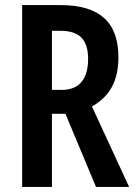

<svg xmlns="http://www.w3.org/2000/svg" viewBox="-20 -734 533 754"><path d="M218 -714H67V0H184V-287H237L357 0H487L341 -316C413 -356 445 -419 445 -509C445 -646 372 -714 218 -714ZM218 -613C291 -613 326 -579 326 -503C326 -422 290 -381 223 -381H184V-613Z"/></svg>

Font: Noto Sans Armenian ExtraCondensed SemiBold
Style: Regular
Weight: 600
Width: 2
Designer: Monotype Design Team
Foundry: Monotype Imaging Inc.
Version: Version 2.008